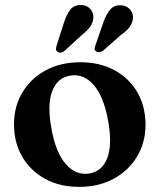

<svg xmlns="http://www.w3.org/2000/svg" viewBox="-20 -735 638 768"><path d="M301.5 -486Q379 -486 437.8 -454.2Q496.5 -422.5 529.2 -366.2Q562 -310 562 -235.5Q562 -165 528.2 -108.8Q494.5 -52.5 434.8 -20Q375 12.5 296.5 12.5Q219 12.5 160.5 -19.5Q102 -51.5 69 -108Q36 -164.5 36 -238Q36 -309.5 69.8 -365.5Q103.5 -421.5 163.2 -453.8Q223 -486 301.5 -486ZM337 -41Q388.5 -49 409.2 -103.2Q430 -157.5 412 -254.5Q394.5 -350.5 354 -396Q313.5 -441.5 261 -432.5Q209.5 -424.5 188.8 -370.2Q168 -316 186 -219Q203.5 -123 244 -77.8Q284.5 -32.5 337 -41ZM236 -645Q246 -676.5 260.8 -695.8Q275.5 -715 303 -715Q326 -715 340 -700.2Q354 -685.5 353.5 -666.5Q353 -646 341.5 -629.5Q330 -613 308.5 -596L237 -530.5Q221.5 -519.5 210 -528Q204 -532 204 -538.2Q204 -544.5 206.5 -552.5ZM394 -647Q405 -678 420.8 -696.5Q436.5 -715 463 -714Q486 -713 499.5 -697.8Q513 -682.5 512 -664Q510.5 -643 498.5 -627Q486.5 -611 463.5 -595L391.5 -531.5Q384.5 -527.5 376.8 -526.5Q369 -525.5 363.5 -530Q358 -534.5 358.5 -540.8Q359 -547 362 -554.5Z"/></svg>

Font: Fraunces 9pt S000 SemiBold
Style: Regular
Weight: 600
Version: Version 1.000; ttfautohint (v1.8.3)